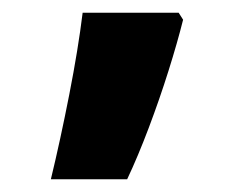

<svg xmlns="http://www.w3.org/2000/svg" viewBox="-20 -154 372 302"><path d="M261 -134 268 -123Q259 -87 245 -42.5Q231 2 214 47Q197 92 180 128H60Q75 66 89 -5.5Q103 -77 110 -134Z"/></svg>

Font: Noto Sans Kannada ExtraBold
Style: Regular
Weight: 800
Designer: Jelle Bosma - Monotype Design Team
Foundry: Monotype Imaging Inc.
Version: Version 2.005; ttfautohint (v1.8.4.7-5d5b)